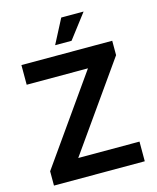

<svg xmlns="http://www.w3.org/2000/svg" viewBox="-134 -1027 915 1119"><g transform="rotate(-15 323.0 -467.5)"><path d="M50.3 0V-86.4L418.5 -608.9H48.8V-727.5H596.7V-640.6L228.5 -118.7H598.1V0ZM268.6 -788.6 344.7 -935.1H479.5L367.7 -788.6Z"/></g></svg>

Font: Inter Cardless Tabular Bold
Style: Bold
Weight: 700
Designer: Rasmus Andersson
Foundry: rsms
Version: Version 4.000;git-4fc901f